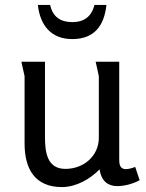

<svg xmlns="http://www.w3.org/2000/svg" viewBox="-20 -748 593 781"><path d="M413 -728H364C353 -681 322 -658 274 -658C226 -658 194 -680 184 -728H134C143 -646 187 -589 274 -589C364 -589 404 -644 413 -728ZM163 -497H67L80 -438V-164C80 -61 122 13 232 13C289 13 346 -19 385 -59C393 -8 422 9 457 9C486 9 521 0 548 -15L530 -69C514 -63 502 -60 492 -60C473 -60 465 -72 465 -97V-497H369C370 -492 382 -440 382 -438V-188C382 -112 319 -61 246 -61C170 -61 163 -132 163 -191Z"/></svg>

Font: Rosario
Style: Regular
Weight: 400
Designer: Hector Gatti
Foundry: Omnibus Type
Version: Version 1.100